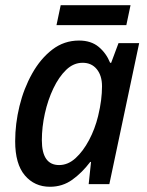

<svg xmlns="http://www.w3.org/2000/svg" viewBox="-20 -704 563 734"><path d="M171 10Q112 10 75 -33.5Q38 -77 38 -164Q38 -231 54.5 -298.5Q71 -366 103 -423Q135 -480 180 -514.5Q225 -549 282 -549Q328 -549 357 -525Q386 -501 401 -464H405L433 -539H512L398 0H319L328 -85H325Q294 -44 256.5 -17Q219 10 171 10ZM206 -73Q240 -73 269 -99.5Q298 -126 320.5 -168.5Q343 -211 355 -260Q363 -293 366.5 -321Q370 -349 370 -374Q370 -415 350 -439.5Q330 -464 296 -464Q261 -464 233 -437Q205 -410 184 -366Q163 -322 151.5 -270Q140 -218 140 -168Q140 -73 206 -73ZM196 -608 212 -684H479L463 -608Z"/></svg>

Font: Noto Sans SemiCondensed Medium
Style: Italic
Weight: 500
Width: 4
Italic angle: -12°
Designer: Monotype Design Team
Foundry: Monotype Imaging Inc.
Version: Version 2.013; ttfautohint (v1.8.4.7-5d5b)